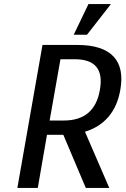

<svg xmlns="http://www.w3.org/2000/svg" viewBox="-20 -920 615 940"><path d="M290 -260 400 0H515L396 -275C493 -305 551 -375 569 -480C594 -620 528 -700 358 -700H188L65 0H165L210 -260ZM223 -330 276 -630H346C446 -630 487 -580 469 -480C452 -380 393 -330 293 -330ZM413 -900 341 -750H406L523 -900Z"/></svg>

Font: Scada
Style: Italic
Weight: 400
Designer: Jovanny Lemonad
Foundry: Jovanny Lemonad
Version: Version 3.005